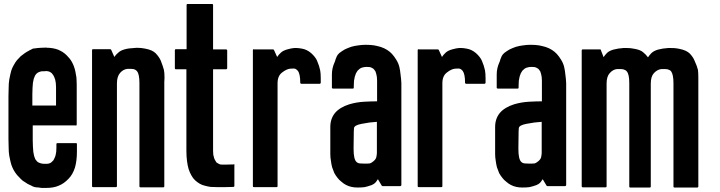

<svg xmlns="http://www.w3.org/2000/svg" viewBox="-20 -920 3534 942"><path d="M351.6 -304.7Q281.2 -304.7 140.6 -304.7Q140.6 -280.3 140.6 -231.4Q140.6 -213.9 141.6 -199.2Q142.6 -185.5 143.6 -173.8Q145.5 -163.1 147.5 -154.3Q150.4 -145.5 153.3 -138.7Q157.2 -132.8 161.1 -128.9Q165 -124 170.9 -122.1Q174.8 -120.1 178.7 -119.1Q182.6 -118.2 186.5 -117.2Q189.5 -116.2 197.3 -116.2Q206.1 -116.2 209 -116.2Q212.9 -116.2 217.8 -117.2Q222.7 -118.2 226.6 -120.1Q230.5 -122.1 234.4 -126Q238.3 -129.9 242.2 -133.8Q245.1 -138.7 248 -145.5Q251 -151.4 252.9 -159.2Q254.9 -167 255.9 -175.8Q256.8 -185.5 256.8 -196.3Q256.8 -202.1 256.8 -212.9Q256.8 -215.8 257.8 -216.8Q259.8 -217.8 261.7 -217.8Q292 -217.8 352.5 -217.8Q355.5 -217.8 356.4 -216.8Q357.4 -215.8 357.4 -212.9Q357.4 -201.2 357.4 -175.8Q357.4 -130.9 347.7 -97.7Q336.9 -63.5 315.4 -42Q293 -18.6 267.6 -8.8Q243.2 2 207 2Q204.1 2 195.3 2Q186.5 2 183.6 2Q176.8 1 169.9 0Q163.1 0 157.2 -1Q149.4 -2 144.5 -3.9Q140.6 -5.9 135.7 -7.8Q133.8 -9.8 130.9 -10.7Q128.9 -11.7 126 -12.7Q120.1 -15.6 114.3 -18.6Q108.4 -22.5 102.5 -26.4Q97.7 -29.3 91.8 -33.2Q86.9 -37.1 82 -42Q73.2 -50.8 63.5 -61.5Q54.7 -72.3 46.9 -85.9Q39.1 -100.6 35.2 -113.3Q31.2 -126 25.4 -156.2Q22.5 -173.8 22.5 -194.3Q21.5 -214.8 21.5 -238.3Q21.5 -239.3 21.5 -241.2Q21.5 -242.2 21.5 -242.2Q21.5 -242.2 21.5 -242.2Q21.5 -266.6 21.5 -316.4Q21.5 -357.4 21.5 -440.4Q21.5 -440.4 21.5 -441.4Q21.5 -441.4 21.5 -441.4Q21.5 -443.4 21.5 -447.3Q21.5 -470.7 22.5 -490.2Q22.5 -510.7 25.4 -529.3Q31.2 -559.6 35.2 -573.2Q39.1 -585.9 46.9 -599.6Q54.7 -614.3 63.5 -625Q73.2 -635.7 82 -644.5Q91.8 -652.3 101.6 -659.2Q111.3 -666 121.1 -670.9Q124 -672.9 126 -673.8Q128.9 -675.8 130.9 -675.8Q135.7 -678.7 139.6 -680.7Q144.5 -682.6 151.4 -682.6Q162.1 -684.6 179.7 -685.5Q196.3 -686.5 206.1 -686.5Q210 -685.5 212.9 -685.5Q216.8 -685.5 220.7 -685.5Q255.9 -682.6 276.4 -670.9Q297.9 -660.2 314.5 -640.6Q329.1 -626 338.9 -603.5Q348.6 -582 352.5 -553.7Q355.5 -542 355.5 -530.3Q356.4 -518.6 356.4 -505.9Q356.4 -440.4 356.4 -309.6Q356.4 -306.6 355.5 -305.7Q354.5 -303.7 351.6 -303.7Q351.6 -304.7 351.6 -304.7ZM254.9 -402.3Q254.9 -431.6 254.9 -492.2Q254.9 -502.9 253.9 -511.7Q252.9 -520.5 251 -528.3Q248 -535.2 246.1 -542Q243.2 -548.8 240.2 -552.7Q236.3 -558.6 233.4 -561.5Q229.5 -564.5 224.6 -567.4Q220.7 -569.3 215.8 -570.3Q210.9 -571.3 207 -571.3Q203.1 -571.3 195.3 -570.3Q186.5 -570.3 184.6 -570.3Q180.7 -569.3 176.8 -568.4Q172.9 -566.4 168.9 -565.4Q163.1 -562.5 159.2 -558.6Q154.3 -553.7 151.4 -547.9Q148.4 -542 145.5 -533.2Q143.6 -524.4 141.6 -513.7Q140.6 -502.9 139.6 -488.3Q138.7 -474.6 138.7 -458Q138.7 -439.5 138.7 -402.3Q177.7 -402.3 254.9 -402.3Z M786.1 -517.6Q786.1 -346.7 786.1 -5.9Q786.1 -2.9 785.2 -2Q783.2 -1 781.2 -1Q767.6 -1 739.3 -1Q715.8 -1 668.9 -1Q667 -1 666 -2Q664.1 -2.9 664.1 -5.9Q664.1 -174.8 664.1 -512.7Q664.1 -533.2 661.1 -548.8Q658.2 -563.5 652.3 -570.3Q646.5 -578.1 634.8 -581.1Q623 -583 604.5 -582Q585 -580.1 569.3 -562.5Q553.7 -544.9 553.7 -510.7Q553.7 -342.8 553.7 -6.8Q553.7 -3.9 551.8 -2.9Q550.8 -2 548.8 -2Q510.7 -2 436.5 -2Q434.6 -2 432.6 -2.9Q431.6 -3.9 431.6 -6.8Q431.6 -89.8 431.6 -256.8Q431.6 -395.5 431.6 -673.8Q431.6 -675.8 432.6 -677.7Q434.6 -678.7 436.5 -678.7Q464.8 -678.7 520.5 -678.7Q521.5 -678.7 523.4 -677.7Q524.4 -676.8 525.4 -675.8Q530.3 -664.1 541 -640.6Q547.9 -651.4 559.6 -661.1Q570.3 -671.9 590.8 -677.7Q611.3 -683.6 639.6 -684.6Q645.5 -685.5 651.4 -685.5Q672.9 -685.5 691.4 -681.6Q728.5 -674.8 744.1 -658.2Q760.7 -640.6 768.6 -623Q779.3 -595.7 784.2 -577.1Q787.1 -564.5 787.1 -538.1Q787.1 -529.3 786.1 -517.6Z M1129.9 -108.4Q1129.9 -75.2 1129.9 -7.8Q1129.9 -4.9 1127.9 -3.9Q1127 -2.9 1124 -2.9Q1124 -2.9 1085.9 -2Q1047.9 -2 1043.9 -2Q1028.3 -2 1013.7 -2.9Q999 -4.9 985.4 -8.8Q971.7 -11.7 960 -18.6Q948.2 -25.4 937.5 -35.2Q926.8 -44.9 918.9 -59.6Q911.1 -73.2 905.3 -90.8Q900.4 -107.4 897.5 -129.9Q894.5 -152.3 894.5 -180.7Q894.5 -313.5 894.5 -580.1Q877 -580.1 842.8 -580.1Q839.8 -580.1 838.9 -582Q837.9 -583 837.9 -586.9Q837.9 -615.2 837.9 -673.8Q837.9 -675.8 838.9 -676.8Q839.8 -678.7 842.8 -678.7Q860.4 -678.7 895.5 -678.7Q895.5 -751 895.5 -895.5Q895.5 -897.5 896.5 -899.4Q898.4 -900.4 900.4 -900.4Q940.4 -900.4 1020.5 -900.4Q1022.5 -900.4 1024.4 -899.4Q1025.4 -897.5 1025.4 -895.5Q1025.4 -823.2 1025.4 -677.7Q1046.9 -677.7 1089.8 -677.7Q1091.8 -677.7 1092.8 -675.8Q1094.7 -674.8 1094.7 -672.9Q1094.7 -643.6 1094.7 -585.9Q1094.7 -583 1092.8 -582Q1091.8 -580.1 1089.8 -580.1Q1068.4 -580.1 1025.4 -580.1Q1025.4 -447.3 1025.4 -180.7Q1025.4 -169.9 1026.4 -161.1Q1028.3 -152.3 1030.3 -145.5Q1032.2 -138.7 1036.1 -132.8Q1039.1 -127 1042 -123Q1045.9 -120.1 1049.8 -118.2Q1054.7 -116.2 1059.6 -113.3Q1063.5 -112.3 1084 -112.3Q1104.5 -112.3 1126 -113.3Q1127.9 -114.3 1128.9 -113.3Q1129.9 -113.3 1130.9 -112.3Q1130.9 -111.3 1130.9 -111.3Q1130.9 -110.4 1129.9 -108.4Z M1553.7 -513.7Q1553.7 -511.7 1551.8 -510.7Q1550.8 -508.8 1547.9 -508.8Q1518.6 -508.8 1458 -508.8Q1456.1 -508.8 1455.1 -510.7Q1453.1 -511.7 1453.1 -513.7Q1453.1 -535.2 1450.2 -549.8Q1447.3 -564.5 1441.4 -572.3Q1435.5 -579.1 1429.7 -582Q1423.8 -585 1403.3 -583Q1385.7 -581.1 1364.3 -564.5Q1341.8 -547.9 1341.8 -511.7Q1341.8 -343.8 1341.8 -6.8Q1341.8 -4.9 1340.8 -2.9Q1339.8 -2 1336.9 -2Q1299.8 -2 1225.6 -2Q1222.7 -2 1221.7 -2.9Q1220.7 -4.9 1220.7 -6.8Q1220.7 -90.8 1220.7 -257.8Q1220.7 -396.5 1220.7 -673.8Q1220.7 -675.8 1221.7 -677.7Q1222.7 -679.7 1225.6 -677.7Q1256.8 -677.7 1319.3 -677.7Q1320.3 -677.7 1322.3 -676.8Q1323.2 -676.8 1324.2 -674.8Q1329.1 -664.1 1339.8 -640.6Q1346.7 -651.4 1358.4 -662.1Q1369.1 -671.9 1389.6 -677.7Q1410.2 -683.6 1424.8 -684.6Q1427.7 -684.6 1431.6 -684.6Q1444.3 -684.6 1460 -681.6Q1485.4 -677.7 1506.8 -659.2Q1527.3 -640.6 1535.2 -623Q1546.9 -595.7 1550.8 -575.2Q1553.7 -560.5 1553.7 -535.2Q1553.7 -525.4 1553.7 -513.7Z M1949.2 -511.7Q1949.2 -345.7 1949.2 -11.7Q1949.2 -9.8 1947.3 -8.8Q1946.3 -6.8 1943.4 -6.8Q1915 -6.8 1857.4 -6.8Q1856.4 -6.8 1854.5 -7.8Q1853.5 -8.8 1852.5 -9.8Q1846.7 -20.5 1834 -41Q1833 -40 1833 -39.1Q1833 -39.1 1832 -38.1Q1826.2 -28.3 1820.3 -22.5Q1814.5 -16.6 1802.7 -11.7Q1783.2 -4.9 1769.5 -2Q1756.8 0 1734.4 0Q1718.8 0 1705.1 -2.9Q1690.4 -5.9 1677.7 -12.7Q1666 -18.6 1655.3 -28.3Q1643.6 -37.1 1635.7 -47.9Q1627 -58.6 1620.1 -71.3Q1614.3 -85 1609.4 -99.6Q1605.5 -115.2 1603.5 -131.8Q1600.6 -147.5 1600.6 -165Q1600.6 -209 1600.6 -296.9Q1600.6 -337.9 1624 -366.2Q1647.5 -393.6 1693.4 -408.2Q1729.5 -418.9 1766.6 -420.9Q1804.7 -422.9 1830.1 -422.9Q1830.1 -450.2 1830.1 -505.9Q1830.1 -515.6 1830.1 -524.4Q1829.1 -534.2 1829.1 -542Q1828.1 -549.8 1826.2 -556.6Q1824.2 -563.5 1822.3 -569.3Q1818.4 -574.2 1815.4 -579.1Q1812.5 -583 1806.6 -585.9Q1801.8 -588.9 1794.9 -590.8Q1788.1 -591.8 1778.3 -591.8Q1772.5 -591.8 1766.6 -590.8Q1760.7 -589.8 1754.9 -587.9Q1749 -585.9 1744.1 -582Q1739.3 -578.1 1734.4 -573.2Q1730.5 -567.4 1726.6 -560.5Q1723.6 -552.7 1720.7 -543.9Q1718.8 -535.2 1716.8 -523.4Q1715.8 -511.7 1715.8 -498Q1715.8 -495.1 1715.8 -490.2Q1715.8 -487.3 1714.8 -486.3Q1712.9 -485.4 1710.9 -485.4Q1678.7 -485.4 1614.3 -485.4Q1611.3 -485.4 1610.4 -486.3Q1608.4 -487.3 1608.4 -490.2Q1608.4 -501 1608.4 -523.4Q1608.4 -524.4 1608.4 -554.7Q1608.4 -585 1621.1 -613.3Q1623 -617.2 1624 -620.1Q1625 -624 1626 -627.9Q1628.9 -636.7 1632.8 -644.5Q1636.7 -652.3 1645.5 -660.2Q1658.2 -669.9 1671.9 -677.7Q1686.5 -684.6 1703.1 -690.4Q1719.7 -695.3 1737.3 -697.3Q1754.9 -700.2 1774.4 -700.2Q1799.8 -700.2 1816.4 -697.3Q1832 -694.3 1848.6 -689.5Q1866.2 -683.6 1879.9 -674.8Q1893.6 -666 1903.3 -655.3Q1914.1 -643.6 1924.8 -626Q1935.5 -608.4 1939.5 -590.8Q1943.4 -574.2 1945.3 -553.7Q1948.2 -534.2 1949.2 -511.7ZM1728.5 -126Q1735.4 -119.1 1746.1 -118.2Q1756.8 -117.2 1770.5 -117.2Q1772.5 -117.2 1774.4 -117.2Q1776.4 -117.2 1778.3 -117.2Q1788.1 -117.2 1793.9 -118.2Q1800.8 -120.1 1805.7 -124Q1823.2 -135.7 1826.2 -148.4Q1829.1 -162.1 1829.1 -169.9Q1829.1 -220.7 1829.1 -322.3Q1793 -320.3 1754.9 -312.5Q1717.8 -305.7 1716.8 -291Q1716.8 -285.2 1715.8 -274.4Q1714.8 -241.2 1714.8 -196.3Q1714.8 -192.4 1714.8 -188.5Q1714.8 -139.6 1728.5 -126Z M2362.3 -513.7Q2362.3 -511.7 2360.4 -510.7Q2359.4 -508.8 2356.4 -508.8Q2327.1 -508.8 2266.6 -508.8Q2264.6 -508.8 2263.7 -510.7Q2261.7 -511.7 2261.7 -513.7Q2261.7 -535.2 2258.8 -549.8Q2255.9 -564.5 2250 -572.3Q2244.1 -579.1 2238.3 -582Q2232.4 -585 2211.9 -583Q2194.3 -581.1 2172.9 -564.5Q2150.4 -547.9 2150.4 -511.7Q2150.4 -343.8 2150.4 -6.8Q2150.4 -4.9 2149.4 -2.9Q2148.4 -2 2145.5 -2Q2108.4 -2 2034.2 -2Q2031.2 -2 2030.3 -2.9Q2029.3 -4.9 2029.3 -6.8Q2029.3 -90.8 2029.3 -257.8Q2029.3 -396.5 2029.3 -673.8Q2029.3 -675.8 2030.3 -677.7Q2031.2 -679.7 2034.2 -677.7Q2065.4 -677.7 2127.9 -677.7Q2128.9 -677.7 2130.9 -676.8Q2131.8 -676.8 2132.8 -674.8Q2137.7 -664.1 2148.4 -640.6Q2155.3 -651.4 2167 -662.1Q2177.7 -671.9 2198.2 -677.7Q2218.8 -683.6 2233.4 -684.6Q2236.3 -684.6 2240.2 -684.6Q2252.9 -684.6 2268.6 -681.6Q2293.9 -677.7 2315.4 -659.2Q2335.9 -640.6 2343.8 -623Q2355.5 -595.7 2359.4 -575.2Q2362.3 -560.5 2362.3 -535.2Q2362.3 -525.4 2362.3 -513.7Z M2757.8 -511.7Q2757.8 -345.7 2757.8 -11.7Q2757.8 -9.8 2755.9 -8.8Q2754.9 -6.8 2752 -6.8Q2723.6 -6.8 2666 -6.8Q2665 -6.8 2663.1 -7.8Q2662.1 -8.8 2661.1 -9.8Q2655.3 -20.5 2642.6 -41Q2641.6 -40 2641.6 -39.1Q2641.6 -39.1 2640.6 -38.1Q2634.8 -28.3 2628.9 -22.5Q2623 -16.6 2611.3 -11.7Q2591.8 -4.9 2578.1 -2Q2565.4 0 2543 0Q2527.3 0 2513.7 -2.9Q2499 -5.9 2486.3 -12.7Q2474.6 -18.6 2463.9 -28.3Q2452.1 -37.1 2444.3 -47.9Q2435.5 -58.6 2428.7 -71.3Q2422.9 -85 2418 -99.6Q2414.1 -115.2 2412.1 -131.8Q2409.2 -147.5 2409.2 -165Q2409.2 -209 2409.2 -296.9Q2409.2 -337.9 2432.6 -366.2Q2456.1 -393.6 2502 -408.2Q2538.1 -418.9 2575.2 -420.9Q2613.3 -422.9 2638.7 -422.9Q2638.7 -450.2 2638.7 -505.9Q2638.7 -515.6 2638.7 -524.4Q2637.7 -534.2 2637.7 -542Q2636.7 -549.8 2634.8 -556.6Q2632.8 -563.5 2630.9 -569.3Q2627 -574.2 2624 -579.1Q2621.1 -583 2615.2 -585.9Q2610.4 -588.9 2603.5 -590.8Q2596.7 -591.8 2586.9 -591.8Q2581.1 -591.8 2575.2 -590.8Q2569.3 -589.8 2563.5 -587.9Q2557.6 -585.9 2552.7 -582Q2547.9 -578.1 2543 -573.2Q2539.1 -567.4 2535.2 -560.5Q2532.2 -552.7 2529.3 -543.9Q2527.3 -535.2 2525.4 -523.4Q2524.4 -511.7 2524.4 -498Q2524.4 -495.1 2524.4 -490.2Q2524.4 -487.3 2523.4 -486.3Q2521.5 -485.4 2519.5 -485.4Q2487.3 -485.4 2422.9 -485.4Q2419.9 -485.4 2418.9 -486.3Q2417 -487.3 2417 -490.2Q2417 -501 2417 -523.4Q2417 -524.4 2417 -554.7Q2417 -585 2429.7 -613.3Q2431.6 -617.2 2432.6 -620.1Q2433.6 -624 2434.6 -627.9Q2437.5 -636.7 2441.4 -644.5Q2445.3 -652.3 2454.1 -660.2Q2466.8 -669.9 2480.5 -677.7Q2495.1 -684.6 2511.7 -690.4Q2528.3 -695.3 2545.9 -697.3Q2563.5 -700.2 2583 -700.2Q2608.4 -700.2 2625 -697.3Q2640.6 -694.3 2657.2 -689.5Q2674.8 -683.6 2688.5 -674.8Q2702.1 -666 2711.9 -655.3Q2722.7 -643.6 2733.4 -626Q2744.1 -608.4 2748 -590.8Q2752 -574.2 2753.9 -553.7Q2756.8 -534.2 2757.8 -511.7ZM2537.1 -126Q2543.9 -119.1 2554.7 -118.2Q2565.4 -117.2 2579.1 -117.2Q2581.1 -117.2 2583 -117.2Q2585 -117.2 2586.9 -117.2Q2596.7 -117.2 2602.5 -118.2Q2609.4 -120.1 2614.3 -124Q2631.8 -135.7 2634.8 -148.4Q2637.7 -162.1 2637.7 -169.9Q2637.7 -220.7 2637.7 -322.3Q2601.6 -320.3 2563.5 -312.5Q2526.4 -305.7 2525.4 -291Q2525.4 -285.2 2524.4 -274.4Q2523.4 -241.2 2523.4 -196.3Q2523.4 -192.4 2523.4 -188.5Q2523.4 -139.6 2537.1 -126Z M3406.2 -516.6Q3406.2 -346.7 3406.2 -4.9Q3406.2 -2.9 3404.3 -1Q3403.3 0 3401.4 0Q3364.3 0 3289.1 0Q3287.1 0 3285.2 -1Q3284.2 -2.9 3284.2 -4.9Q3284.2 -173.8 3284.2 -511.7Q3284.2 -533.2 3281.2 -547.9Q3278.3 -562.5 3272.5 -570.3Q3266.6 -577.1 3254.9 -580.1Q3243.2 -582 3224.6 -581.1Q3205.1 -579.1 3188.5 -561.5Q3172.9 -544.9 3172.9 -509.8Q3172.9 -341.8 3172.9 -4.9Q3172.9 -2.9 3171.9 -1Q3169.9 0 3168 0Q3135.7 0 3072.3 0Q3070.3 0 3068.4 -1Q3067.4 -2.9 3067.4 -4.9Q3067.4 -173.8 3067.4 -511.7Q3067.4 -533.2 3064.5 -547.9Q3061.5 -562.5 3054.7 -570.3Q3048.8 -577.1 3037.1 -580.1Q3026.4 -582 3006.8 -581.1Q2987.3 -579.1 2971.7 -561.5Q2956.1 -544.9 2956.1 -509.8Q2956.1 -341.8 2956.1 -5.9Q2956.1 -3.9 2955.1 -2Q2953.1 -1 2951.2 -1Q2914.1 -1 2838.9 -1Q2836.9 -1 2835.9 -2Q2834 -3.9 2834 -5.9Q2834 -89.8 2834 -255.9Q2834 -395.5 2834 -672.9Q2834 -674.8 2835.9 -676.8Q2836.9 -677.7 2838.9 -677.7Q2867.2 -677.7 2922.9 -677.7Q2924.8 -677.7 2925.8 -677.7Q2927.7 -676.8 2927.7 -674.8Q2932.6 -663.1 2941.4 -639.6Q2948.2 -650.4 2959 -661.1Q2969.7 -670.9 2990.2 -676.8Q3011.7 -682.6 3040 -684.6Q3046.9 -684.6 3051.8 -684.6Q3074.2 -684.6 3091.8 -680.7Q3121.1 -675.8 3134.8 -664.1Q3149.4 -652.3 3159.2 -638.7Q3166 -649.4 3176.8 -660.2Q3188.5 -670.9 3209 -676.8Q3230.5 -682.6 3259.8 -684.6Q3288.1 -685.5 3311.5 -680.7Q3347.7 -673.8 3364.3 -657.2Q3380.9 -639.6 3387.7 -622.1Q3400.4 -594.7 3404.3 -577.1Q3406.2 -564.5 3406.2 -539.1Q3406.2 -529.3 3406.2 -516.6Z"/></svg>

Font: Typeface
Style: Regular
Weight: 400
Version: Version 1.0